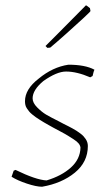

<svg xmlns="http://www.w3.org/2000/svg" viewBox="-20 -703 403 730"><path d="M160 -521 153 -528 194 -569 302 -678 307 -683Q311 -681 322 -672L324 -661Q324 -659 296.5 -633.5Q269 -608 232 -575Q195 -542 171 -522ZM140 7Q118 7 82 -5Q46 -17 24 -31L32 -54L39 -57Q117 -19 157 -17Q214 -34 249.5 -66Q285 -98 286 -142Q285 -150 279 -157.5Q273 -165 260.5 -173Q248 -181 238.5 -187Q229 -193 210 -203Q191 -213 182 -218Q178 -220 165 -227.5Q152 -235 147.5 -237.5Q143 -240 132 -247Q121 -254 116 -257.5Q111 -261 103 -267.5Q95 -274 91 -279Q87 -284 82.5 -290.5Q78 -297 76.5 -304Q75 -311 75 -318Q75 -364 127 -404Q180 -448 240 -457Q304 -457 339 -438L336 -430L332 -414L323 -409Q272 -431 231 -431Q196 -431 145 -395Q104 -361 104 -329Q104 -312 121.5 -294.5Q139 -277 155 -267.5Q171 -258 205 -241Q210 -238 222 -232Q234 -226 240 -223Q246 -220 256 -214.5Q266 -209 272 -205Q278 -201 285.5 -195.5Q293 -190 297.5 -185Q302 -180 306 -174Q310 -168 312 -161.5Q314 -155 314 -148Q314 -87 264.5 -46.5Q215 -6 140 7Z"/></svg>

Font: Albura ExtraLight
Style: Italic
Weight: 156
Italic angle: -7°
Designer: Mercedes Jáuregui
Foundry: Omnibus-Type Team
Version: Version 1.000